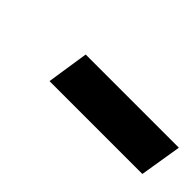

<svg xmlns="http://www.w3.org/2000/svg" viewBox="-1 -922 424 424"><g transform="rotate(45 210.5 -710.0)"><path d="M115 -661 130 -759H421L405 -661Z"/></g></svg>

Font: Bitter Thin
Style: Bold Italic
Weight: 700
Italic angle: -9°
Version: Version 3.021